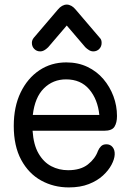

<svg xmlns="http://www.w3.org/2000/svg" viewBox="-20 -802 570 837"><path d="M280 15Q214 15 159.5 -15Q105 -45 72.5 -105Q40 -165 40 -253Q40 -337 70 -399Q100 -461 151.5 -495.5Q203 -530 269 -530Q320 -530 361 -510.5Q402 -491 430.5 -457.5Q459 -424 474.5 -382.5Q490 -341 490 -296Q490 -267 479 -249.5Q468 -232 434 -232H122Q126 -171 148 -133Q170 -95 203.5 -77.5Q237 -60 277 -60Q331 -60 363 -85Q395 -110 407 -144Q412 -156 420.5 -164.5Q429 -173 444 -173Q461 -173 471 -160.5Q481 -148 480 -128Q479 -108 466 -83.5Q453 -59 428.5 -36.5Q404 -14 367 0.5Q330 15 280 15ZM123 -301H413Q406 -369 369 -412.5Q332 -456 268 -456Q211 -456 171.5 -417Q132 -378 123 -301ZM155 -578Q140 -578 129.5 -588.5Q119 -599 119 -615Q119 -621 121 -626.5Q123 -632 127 -637L232 -760Q241 -771 251 -776.5Q261 -782 271 -782Q281 -782 291 -776.5Q301 -771 310 -760L415 -637Q420 -632 421.5 -626.5Q423 -621 423 -615Q423 -599 412.5 -588.5Q402 -578 387 -578Q377 -578 368 -583.5Q359 -589 352 -596L246 -720H296L190 -596Q183 -589 174 -583.5Q165 -578 155 -578Z"/></svg>

Font: National Park
Style: Regular
Weight: 400
Designer: Andrea Herstowski, Ben Hoepner
Version: Version 1.009